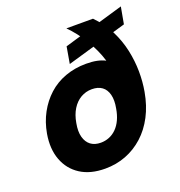

<svg xmlns="http://www.w3.org/2000/svg" viewBox="-130 -820 882 942"><g transform="rotate(-20 310.5 -349.0)"><path d="M261 12Q184 12 132.5 -21Q81 -54 59 -112.5Q37 -171 50 -247Q60 -304 85.5 -351Q111 -398 149 -432.5Q187 -467 237.5 -485.5Q288 -504 347 -504Q379 -504 403 -499Q427 -494 446 -484Q437 -514 423.5 -543.5Q410 -573 393 -601Q376 -629 356.5 -654Q337 -679 316 -700H455Q501 -653 527.5 -600Q554 -547 566 -491Q578 -435 578.5 -380.5Q579 -326 570 -276Q558 -208 530 -154.5Q502 -101 461 -64Q420 -27 369.5 -7.5Q319 12 261 12ZM284 -115Q307 -115 328 -123.5Q349 -132 366 -149Q383 -166 394.5 -191Q406 -216 411 -247Q419 -288 411.5 -317.5Q404 -347 383.5 -362Q363 -377 331 -377Q299 -377 272.5 -361.5Q246 -346 228 -317Q210 -288 203 -247Q195 -205 203 -175.5Q211 -146 231.5 -130.5Q252 -115 284 -115ZM272 -530 287 -617 604 -710 588 -622Z"/></g></svg>

Font: DM Sans 9pt Black
Style: Italic
Weight: 900
Italic angle: -10°
Version: Version 4.004;gftools[0.9.30]